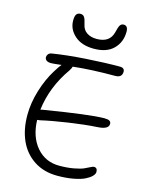

<svg xmlns="http://www.w3.org/2000/svg" viewBox="-148 -1122 950 1223"><g transform="rotate(15 327.0 -511.0)"><path d="M367.2 -833Q286.1 -833 240 -874.3Q193.8 -915.5 193.8 -973.1Q193.8 -1002 202.4 -1013.9Q210.9 -1025.9 229 -1025.9Q245.1 -1025.9 253.9 -1013.9Q262.7 -1002 270 -967.8Q276.9 -932.6 303.2 -915.3Q329.6 -897.9 368.2 -897.9Q454.1 -897.9 472.2 -969.2Q480.5 -1005.9 488.8 -1018.3Q497.1 -1030.8 512.2 -1030.8Q541 -1030.8 541 -991.2Q541 -922.9 496.3 -877.9Q451.7 -833 367.2 -833ZM154.8 -304.2Q137.7 -301.8 136.2 -301.8Q139.6 -190.9 197.5 -123.5Q255.4 -56.2 347.2 -56.2Q400.4 -56.2 443.1 -64.2Q485.8 -72.3 506.1 -81.5Q526.4 -90.8 542 -98.9Q557.6 -106.9 563 -106.9Q586.9 -106.9 586.9 -79.1Q586.9 -65.4 572.5 -50.5Q558.1 -35.6 531 -22.2Q503.9 -8.8 456.8 0Q409.7 8.8 351.1 8.8Q263.2 8.8 198.2 -33.4Q133.3 -75.7 100.6 -148.4Q67.9 -221.2 67.9 -315.9Q67.9 -396.5 93.8 -480.2Q119.6 -564 159.2 -627Q183.6 -667 195.8 -680.2Q142.1 -673.8 127.9 -673.8Q107.9 -673.8 97.4 -681.6Q86.9 -689.5 86.9 -703.1Q86.9 -712.9 93.8 -721.9Q100.6 -731 113.8 -733.9Q208 -749.5 333.7 -757.8Q459.5 -766.1 560.1 -766.1Q573.7 -766.1 581.3 -759.3Q588.9 -752.4 588.9 -741.2Q588.9 -701.2 543.9 -701.2Q384.8 -701.2 267.1 -688Q266.1 -679.2 253.9 -660.2Q157.7 -523.9 139.2 -370.1Q154.3 -374 165 -375Q446.8 -421.4 545.9 -422.9Q571.8 -422.9 581.8 -416.5Q591.8 -410.2 591.8 -397Q591.8 -360.8 519 -356.9Q437.5 -352.1 330.6 -336.2Q223.6 -320.3 154.8 -304.2Z"/></g></svg>

Font: Shantell Sans Irregular Bouncy
Style: Regular
Weight: 300
Designer: Stephen Nixon, Anya Danilova, Shantell Martin
Foundry: Arrow Type
Version: Version 1.006;[9816181b4]